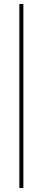

<svg xmlns="http://www.w3.org/2000/svg" viewBox="-20 -789 214 963"><path d="M77.1 153.8V-769H97.2V153.8Z"/></svg>

Font: Hjet
Style: Regular
Weight: 400
Designer: T. Christopher White
Version: Version 1.2